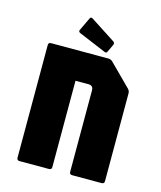

<svg xmlns="http://www.w3.org/2000/svg" viewBox="-107 -787 727 865"><g transform="rotate(15 256.0 -354.0)"><path d="M66 0Q53.5 0 53.5 -12.5V-537.5Q53.5 -550 66 -550H333.5Q345 -550 353.5 -541.5L453.5 -441.5Q461.5 -433.5 461.5 -421.5V-12.5Q461.5 0 449 0H311.5Q299 0 299 -12.5V-392Q299 -415 276 -415H216V-12.5Q216 0 203.5 0ZM308.5 -574.5 181 -628Q171.5 -633 175.5 -641L203.5 -700Q208 -712 217 -706.5L333.5 -631Q342.5 -625 339 -616L321.5 -579Q318 -570 308.5 -574.5Z"/></g></svg>

Font: Jaro 24pt
Style: Regular
Weight: 400
Designer: Agyei Archer, Celine Hurka, Mirko Velimirović
Version: Version 1.000